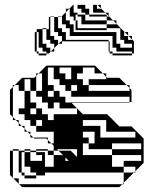

<svg xmlns="http://www.w3.org/2000/svg" viewBox="-20 -770 630 790"><path d="M105 -396V-444H81V-396ZM345 -396H513V-408L501 -420H345V-444H417V-454L403 -468H369V-492H321V-468H297V-444H321V-420H345ZM201 -372V-396H177V-372ZM201 -324H177V-348H153V-372H129V-396H105V-348H129V-324H153V-300H177V-276H201V-300H297V-324H225V-348H201ZM537 -204V-228H417V-276H321V-252H393V-204ZM345 -180H369V-228H321V-204H345ZM561 -156V-180H441V-156ZM221 -150H201V-132H239L221 -150H271L297 -124V-156H215ZM153 -144V-150H129V-144ZM249 -108H263L249 -122ZM165 -48H129V-60H105V-84H81V-144H69V-60H81V-48H129V-36H81V-48H69V-60H57V-150H81V-156H105V-150H81V-144H105V-108H153V-132H129V-144H105V-150H129V-156H177V-150H153V-144H165V-132H177V-150H201V-170L191 -180H177V-194L171 -200H121L117 -204H105V-216L93 -228H81V-240L69 -252H57V-264L45 -276H33V-288L21 -300V-400L33 -412V-420H41L33 -412V-288L45 -276H57V-264L69 -252H81V-240L93 -228H105V-216L117 -204H177V-194L191 -180H201V-228H129V-252H105V-276H81V-300H57V-324H81V-396H57V-420H41L71 -450H121L129 -458V-468H139L129 -458V-396H153V-468H139L171 -500H371L403 -468H417V-454L421 -450H471L501 -420H513V-408L521 -400V-350H513V-348H273L271 -350H513V-372H273V-396H249V-420H225V-444H201V-492H177V-420H201V-396H225V-372H249V-348H273L321 -300H421L471 -250H521L571 -200V-100L537 -66V-60H531L537 -66V-84H489V-108H561V-132H441V-156H345V-180H321V-132H441V-84H489V-60H531L489 -18V-12H483L489 -18V-60H165ZM225 -492V-468H249V-444H273V-492ZM273 -420V-396H297V-420ZM129 -300V-324H105V-300ZM129 -276V-252H153V-276ZM201 -108H165V-84H201ZM201 -132H165V-108H201ZM57 -36V-14L59 -12H483L471 0H71L59 -12H57V-14L35 -36H33V-38L21 -50V-150H33V-156H57V-150H33V-38L35 -36ZM419 -646H291V-654H419ZM491 -622H507V-624L493 -638H491ZM139 -606V-622H131V-606ZM523 -606V-608L509 -622H507V-606ZM139 -590V-606H131V-590ZM443 -590H431V-574H443ZM139 -590H131V-574H139ZM235 -590H221L231 -600H235ZM299 -670H291V-654H299ZM443 -590V-622H267V-654H251V-670H235V-702H233L251 -720V-734H265L251 -720V-686H267V-670H283V-638H459V-590H475V-574H523V-590H491V-606H475V-654H419V-670H315V-702H299V-710H291V-686H299V-670H291V-686H283V-702H267V-734H265L281 -750H283V-718H299V-710H331V-686H419V-670H459V-672L445 -686H419V-702H347V-710H331V-718H315V-734H299V-750H331V-734H347V-710H419V-702H427V-704L413 -718H363V-750H379V-734H395V-736L381 -750H395V-736L413 -718H427V-704L445 -686H459V-672L493 -638H507V-624L509 -622H523V-608L531 -600V-550H523V-558H459V-574H431V-558H443V-550H523V-542H443V-550H431V-558H427V-600H235V-622H219V-638H203V-700H219V-702H233L231 -700H219V-654H235V-638H251V-606H427V-600H431V-590ZM203 -558H189L203 -572V-590H187V-606H171V-650H181V-700H187V-702H203V-700H187V-622H203V-606H219V-590H221L203 -572ZM131 -550V-558H123V-638H131V-622H139V-638H131V-650H155V-654H171V-650H155V-590H171V-574H187V-558H189L181 -550H171V-558H155V-574H131V-558H139V-550H171V-542H139V-550Z"/></svg>

Font: Rubik Broken Fax
Style: Regular
Weight: 400
Designer: Hubert and Fischer, NaN
Foundry: Hubert and Fischer, NaN
Version: Version 2.201